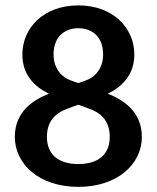

<svg xmlns="http://www.w3.org/2000/svg" viewBox="-20 -687 590 723"><path d="M275 16.7C422.5 16.7 514.2 -69.2 514.2 -171.7C514.2 -270.8 438.3 -313.3 385.8 -334.2C437.5 -359.2 485.8 -403.3 485.8 -481.7C485.8 -580.8 406.7 -666.7 275 -666.7C143.3 -666.7 64.2 -580.8 64.2 -481.7C64.2 -403.3 112.5 -359.2 164.2 -334.2C111.7 -313.3 35.8 -270.8 35.8 -171.7C35.8 -69.2 127.5 16.7 275 16.7ZM275 -69.2C202.5 -69.2 156.7 -103.3 156.7 -171.7C156.7 -238.3 197.5 -265 235.8 -278.3C245.8 -282.5 260 -287.5 275 -292.5C290 -287.5 304.2 -282.5 314.2 -278.3C352.5 -265 393.3 -238.3 393.3 -171.7C393.3 -103.3 347.5 -69.2 275 -69.2ZM275 -580.8C321.7 -580.8 368.3 -553.3 368.3 -481.7C368.3 -425 333.3 -394.2 303.3 -384.2C295 -380.8 285.8 -377.5 275 -374.2C264.2 -377.5 255 -380.8 246.7 -384.2C216.7 -394.2 181.7 -425 181.7 -481.7C181.7 -553.3 228.3 -580.8 275 -580.8Z"/></svg>

Font: Boon SemiBold
Style: Regular
Weight: 600
Designer: Sungsit Sawaiwan
Foundry: FontUni
Version: Version 2.0